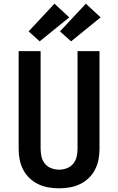

<svg xmlns="http://www.w3.org/2000/svg" viewBox="-20 -1012 640 1040"><path d="M300 8Q271 8 242 3Q213 -2 187 -14.5Q161 -27 140 -47Q119 -67 105.5 -93Q92 -119 86.5 -147.5Q81 -176 81 -205V-735H200V-205Q200 -184 205 -162.5Q210 -141 224 -124.5Q238 -108 258.5 -100.5Q279 -93 300 -93Q321 -93 341.5 -100.5Q362 -108 376 -124.5Q390 -141 395 -162.5Q400 -184 400 -205V-735H519V-205Q519 -176 513.5 -147.5Q508 -119 494.5 -93Q481 -67 460 -47Q439 -27 413 -14.5Q387 -2 358 3Q329 8 300 8ZM365 -788 305 -842 445 -992 525 -918ZM195 -788 135 -842 275 -992 355 -918Z"/></svg>

Font: Iosevka Curly Extended
Style: Bold
Weight: 700
Width: 7
Monospace: yes
Designer: Belleve Invis
Foundry: Belleve Invis
Version: Version 11.1.0; ttfautohint (v1.8.3)